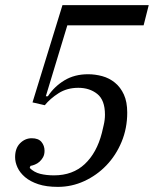

<svg xmlns="http://www.w3.org/2000/svg" viewBox="-20 -718 601 750"><path d="M206 12Q161 12 129.5 1.5Q98 -9 78 -26Q58 -43 48.5 -63.5Q39 -84 39 -104Q39 -139 58.5 -158.5Q78 -178 104 -178Q130 -178 142 -163.5Q154 -149 154 -129Q154 -114 148 -103.5Q142 -93 134 -86Q126 -79 116 -75Q106 -71 99 -70L96 -62Q113 -45 137 -39Q161 -33 191 -33Q264 -33 311 -77Q358 -121 378 -199Q380 -208 385 -229Q390 -250 390 -270Q390 -327 360 -351Q330 -375 286 -375Q242 -375 209 -354Q176 -333 155 -307L107 -318L224 -698H561L541 -619H243L159 -342H167Q192 -380 231.5 -404Q271 -428 324 -428Q352 -428 379.5 -420.5Q407 -413 429 -395Q451 -377 464 -348.5Q477 -320 477 -278Q477 -217 455 -164Q433 -111 395.5 -72Q358 -33 309 -10.5Q260 12 206 12Z"/></svg>

Font: IBM Plex Serif
Style: Italic
Weight: 400
Italic angle: -14°
Designer: Mike Abbink, Paul van der Laan, Pieter van Rosmalen
Foundry: Bold Monday
Version: Version 3.001